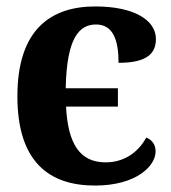

<svg xmlns="http://www.w3.org/2000/svg" viewBox="-20 -566 530 596"><path d="M275 10C402 10 463 -50 463 -96C463 -117 452 -132 434 -139C408 -91 363 -62 308 -62C228 -62 191 -119 185 -235H346V-292H184C187 -447 225 -490 278 -490C333 -490 348 -438 348 -371C439 -371 464 -402 464 -445C464 -503 397 -546 276 -546C139 -546 34 -476 34 -267C34 -64 132 10 275 10Z"/></svg>

Font: Noto Serif SemiCondensed
Style: Bold
Weight: 700
Width: 4
Designer: Monotype Design Team
Foundry: Monotype Imaging Inc.
Version: Version 2.015